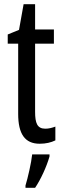

<svg xmlns="http://www.w3.org/2000/svg" viewBox="-20 -678 299 919"><path d="M197 -62C158 -62 148 -89 148 -143V-469H238V-537H148V-658H93L71 -535L17 -513V-469H67V-133C67 -37 99 10 170 10C200 10 224 4 245 -6V-72C229 -66 213 -62 197 -62ZM217 71V61H134C130 101 113 174 102 210V221H148C175 181 203 120 217 71Z"/></svg>

Font: Noto Sans Devanagari ExtraCondensed
Style: Regular
Weight: 400
Width: 2
Designer: Jelle Bosma - Monotype Design Team
Foundry: Monotype Imaging Inc.
Version: Version 2.004